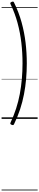

<svg xmlns="http://www.w3.org/2000/svg" viewBox="-20 -1504 496 2429"><path d="M115 43Q155 -42 184 -131.5Q213 -221 230.5 -314.5Q248 -408 256.5 -505.5Q265 -603 265 -703Q265 -836 250 -964Q235 -1092 202 -1214Q169 -1336 115 -1448Q108 -1462 111 -1468Q114 -1474 127 -1480Q141 -1485 147 -1483.5Q153 -1482 158 -1471Q218 -1349 253 -1222Q288 -1095 303.5 -965Q319 -835 319 -702Q319 -603 310.5 -505.5Q302 -408 283.5 -311.5Q265 -215 234 -120.5Q203 -26 158 66Q153 76 147 78Q141 80 127 75Q114 69 111 63Q108 57 115 43ZM0 895H456V905H0ZM0 -20H456V0H0ZM0 -505H456V-500H0ZM0 -1415H456V-1405H0Z"/></svg>

Font: Playwrite BE WAL Guides
Style: Regular
Weight: 400
Designer: Veronika Burian, José Scaglione
Foundry: TypeTogether
Version: Version 1.003